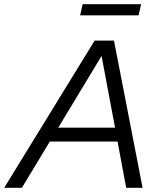

<svg xmlns="http://www.w3.org/2000/svg" viewBox="-69 -893 755 913"><path d="M-49 0 381 -700H473L609 0H531L490 -220H168L35 0ZM208 -286H478L414 -627ZM602 -873 590 -820H312L324 -873Z"/></svg>

Font: Red Hat Display
Style: Italic
Weight: 400
Italic angle: -12°
Designer: Pentagram / MCKL
Foundry: Pentagram / MCKL
Version: Version 1.003; Red Hat Display Italic